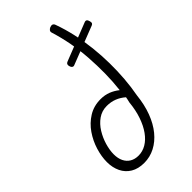

<svg xmlns="http://www.w3.org/2000/svg" viewBox="-335 -1236 1358 1358"><g transform="rotate(-45 344.5 -557.0)"><path d="M251 19Q192 19 151 -5.5Q110 -30 89 -73.5Q68 -117 68 -172Q68 -227 86.5 -287.5Q105 -348 141 -400.5Q177 -453 230 -486Q283 -519 351 -519Q393 -519 427.5 -505.5Q462 -492 492 -468Q501 -544 502 -623.5Q503 -703 497.5 -784Q492 -865 477.5 -943Q463 -1021 440 -1095Q436 -1107 441.5 -1115.5Q447 -1124 460 -1130Q489 -1141 498 -1115Q524 -1043 541 -966Q558 -889 566.5 -810.5Q575 -732 576 -654Q577 -576 571 -500.5Q565 -425 552 -356Q543 -270 517 -201Q491 -132 451 -83Q411 -34 360 -7.5Q309 19 251 19ZM259 -46Q300 -46 336.5 -67.5Q373 -89 402.5 -130Q432 -171 452 -229Q472 -287 479 -359Q482 -370 484 -380Q486 -390 488 -401Q458 -427 423.5 -440.5Q389 -454 348 -454Q299 -454 260.5 -427Q222 -400 195.5 -357Q169 -314 155 -266Q141 -218 141 -177Q141 -136 155.5 -106.5Q170 -77 196.5 -61.5Q223 -46 259 -46ZM389 -820Q380 -816 371.5 -821.5Q363 -827 359 -843Q357 -855 360.5 -861.5Q364 -868 374 -872L657 -983Q680 -992 687 -962Q691 -949 688 -942Q685 -935 675 -931Z"/></g></svg>

Font: Playwrite CU Light
Style: Regular
Weight: 300
Designer: Veronika Burian, José Scaglione
Foundry: TypeTogether
Version: Version 1.002